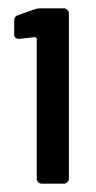

<svg xmlns="http://www.w3.org/2000/svg" viewBox="-20 -865 230 460"><path d="M76 -845H133Q138 -845 141.5 -841.5Q145 -838 145 -833V-437Q145 -432 141.5 -428.5Q138 -425 133 -425H80Q75 -425 71.5 -428.5Q68 -432 68 -437V-772Q68 -776 63 -776L27 -772H25Q14 -772 14 -783V-816Q14 -826 24 -829L61 -842Q69 -845 76 -845Z"/></svg>

Font: Amber EN SemiBold
Style: Regular
Weight: 600
Designer: Jeremy Tribby
Foundry: Tribby Type
Version: Version 1.408 November 24, 2021